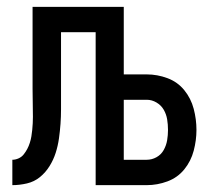

<svg xmlns="http://www.w3.org/2000/svg" viewBox="-20 -540 640 560"><path d="M16 0V-74Q25 -74 34 -78Q43 -82 49 -89.5Q55 -97 59.5 -105.5Q64 -114 67 -123.5Q70 -133 71.5 -142Q73 -151 74 -161Q75 -171 75.5 -180.5Q76 -190 76 -199Q76 -220 75.5 -240.5Q75 -261 75 -281V-520H341V-323H408Q439 -323 468.5 -312Q498 -301 517.5 -277Q537 -253 545 -222.5Q553 -192 553 -161Q553 -131 545 -100.5Q537 -70 517.5 -46Q498 -22 468.5 -11Q439 0 408 0H259V-446H158V-265Q158 -243 158 -221.5Q158 -200 156.5 -179Q155 -158 152 -136.5Q149 -115 142.5 -94.5Q136 -74 124.5 -55.5Q113 -37 96.5 -23.5Q80 -10 58.5 -5Q37 0 16 0ZM408 -74Q423 -74 436.5 -81.5Q450 -89 457.5 -102.5Q465 -116 467.5 -131Q470 -146 470 -161Q470 -177 467.5 -192Q465 -207 457.5 -220Q450 -233 436.5 -241Q423 -249 408 -249H341V-74Z"/></svg>

Font: Iosevka Fixed Extended
Style: Regular
Weight: 400
Width: 7
Monospace: yes
Designer: Belleve Invis
Foundry: Belleve Invis
Version: Version 24.1.1; ttfautohint (v1.8.4)